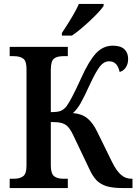

<svg xmlns="http://www.w3.org/2000/svg" viewBox="-20 -951 698 971"><path d="M293 -784Q358 -882 379 -931H504V-921Q487 -895 436 -847Q385 -799 344 -771H293ZM29 -47H49Q81 -47 97.5 -60Q114 -73 114 -112V-603Q114 -642 97.5 -654.5Q81 -667 49 -667H29V-714H323V-667H300Q268 -667 252.5 -654Q237 -641 237 -599V-384Q271 -384 286.5 -390Q302 -396 316 -413Q339 -443 391 -557Q429 -642 465 -681Q501 -720 551 -720Q590 -720 609 -702Q628 -684 628 -653Q628 -627 616 -609.5Q604 -592 585 -587Q574 -641 532 -641Q506 -641 486 -616Q466 -591 436 -527Q406 -461 388 -429.5Q370 -398 349 -379Q393 -376 421.5 -353Q450 -330 473 -282L547 -131Q569 -87 592 -67Q615 -47 645 -47H650V0H600Q549 0 518.5 -9.5Q488 -19 468.5 -39Q449 -59 432 -96L350 -268Q336 -297 323 -310.5Q310 -324 291 -329Q272 -334 237 -334V-115Q237 -74 253 -60.5Q269 -47 301 -47H323V0H29Z"/></svg>

Font: Noto Serif NarrowSemiBold
Style: Regular
Weight: 600
Width: 4
Designer: Monotype Design Team
Foundry: Monotype Imaging Inc.
Version: Version 1.001